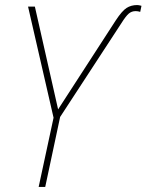

<svg xmlns="http://www.w3.org/2000/svg" viewBox="-20 -740 580 760"><path d="M133 0 192 -274 91 -714H118L210 -307L438 -659Q463 -697 481 -708.5Q499 -720 523 -720Q529 -720 540 -717L535 -693Q526 -696 517 -696Q501 -696 489.5 -686Q478 -676 461 -649L218 -277L159 0Z"/></svg>

Font: Noto Sans SemiCondensed Thin
Style: Italic
Weight: 100
Width: 4
Italic angle: -12°
Designer: Monotype Design Team
Foundry: Monotype Imaging Inc.
Version: Version 2.013; ttfautohint (v1.8.4.7-5d5b)